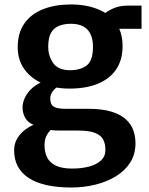

<svg xmlns="http://www.w3.org/2000/svg" viewBox="-20 -584 664 856"><path d="M296 252Q172 251.5 107.5 209.2Q43 167 43 86Q43 56 57.5 32.2Q72 8.5 95.5 -8.2Q119 -25 146.5 -34L229.5 -25Q220 -17 208.2 -6.5Q196.5 4 187.5 20.8Q178.5 37.5 178.5 64Q178.5 94 190 117.5Q201.5 141 228.5 154.2Q255.5 167.5 302.5 167.5Q343 167.5 376.5 158.8Q410 150 430 131.5Q450 113 450 84.5Q450 58 440.2 38.5Q430.5 19 403.8 8.5Q377 -2 325 -2H245Q222.5 -2 205.8 -4.2Q189 -6.5 173.5 -10Q165 -12 160.8 -15.2Q156.5 -18.5 147.5 -20.5Q110 -32 95.2 -54.2Q80.5 -76.5 80.5 -105Q80.5 -124.5 89.5 -145.2Q98.5 -166 117.5 -185.5Q136.5 -205 167.5 -219L248.5 -202.5Q229 -195 216.5 -178.8Q204 -162.5 204 -145Q204 -118.5 219.2 -108.8Q234.5 -99 271 -99H371Q436 -99 477.5 -86Q519 -73 542.2 -51.2Q565.5 -29.5 574.8 -2Q584 25.5 584 55Q584 103 561 139.8Q538 176.5 497.5 201.5Q457 226.5 405.2 239.2Q353.5 252 296 252ZM289.5 -189Q222.5 -189 170.5 -211.5Q118.5 -234 88.8 -275.2Q59 -316.5 59 -373Q59 -436.5 88.2 -478.8Q117.5 -521 170 -542.2Q222.5 -563.5 291 -564Q359 -565 412.5 -544.5Q466 -524 496.2 -482.5Q526.5 -441 526.5 -378Q526.5 -317 498 -274.8Q469.5 -232.5 416.5 -210.8Q363.5 -189 289.5 -189ZM292 -271Q338.5 -271 366.5 -292.2Q394.5 -313.5 394.5 -375Q394.5 -425.5 370 -451.8Q345.5 -478 296 -478Q267 -478 244 -469.2Q221 -460.5 208 -438.5Q195 -416.5 195 -376.5Q195 -333.5 217.5 -302.2Q240 -271 292 -271ZM462.5 -455.5 436 -513.5Q446 -527 477.2 -543Q508.5 -559 549 -559H611V-455.5Z"/></svg>

Font: Merriweather Sans SemiBold
Style: Regular
Weight: 600
Designer: Eben Sorkin
Foundry: Eben Sorkin
Version: Version 2.001